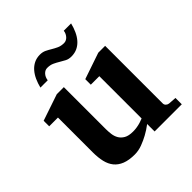

<svg xmlns="http://www.w3.org/2000/svg" viewBox="-192 -851 1005 1005"><g transform="rotate(-45 310.0 -348.5)"><path d="M396 0V-55.2Q371.1 -36.1 344.2 -21.5Q321.3 -8.8 293.5 1.7Q265.6 12.2 237.8 12.2Q195.3 12.2 166.7 1Q138.2 -10.3 121.1 -31.2Q104 -52.2 96.9 -82.5Q89.8 -112.8 89.8 -150.9V-409.2H24.9V-450.2L171.9 -500H224.1V-189.9Q224.1 -171.4 226.6 -151.9Q229 -132.3 238.3 -116.2Q247.6 -100.1 265.9 -89.6Q284.2 -79.1 315.9 -79.1Q331.5 -79.1 345.9 -81.5Q360.4 -84 371.6 -87.4Q384.3 -91.3 396 -96.2V-409.2H333V-450.2L479 -500H529.8V-73.2Q529.8 -64 536.9 -57.4Q543.9 -50.8 553.2 -49.8L597.2 -46.9V0ZM486.8 -709Q480.5 -683.1 470.2 -660.6Q460 -638.2 445.3 -621.3Q430.7 -604.5 410.9 -594.7Q391.1 -585 365.7 -585Q346.2 -585 331.5 -592.5Q316.9 -600.1 302.5 -608.9Q288.1 -617.7 272 -625.2Q255.9 -632.8 233.9 -632.8Q217.3 -632.8 204.8 -619.1Q192.4 -605.5 189.9 -585H135.7Q142.1 -610.8 152.3 -633.3Q162.6 -655.8 177.2 -672.6Q191.9 -689.5 211.4 -699.2Q231 -709 255.9 -709Q275.4 -709 290.5 -701.7Q305.7 -694.3 320.1 -685.5Q334.5 -676.8 350.6 -669.4Q366.7 -662.1 388.7 -662.1Q396.5 -662.1 404.1 -665.8Q411.6 -669.4 417.5 -675.8Q423.3 -682.1 427.5 -690.7Q431.6 -699.2 432.6 -709Z"/></g></svg>

Font: Charis SIL
Style: Bold
Weight: 700
Foundry: SIL International
Version: Version 4.112